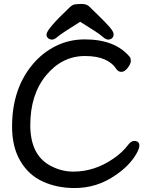

<svg xmlns="http://www.w3.org/2000/svg" viewBox="-20 -922 743 970"><path d="M385 -812Q289 -752 272 -737Q255 -722 243 -722Q231 -722 223 -729Q215 -736 215 -748Q215 -774 331 -884Q344 -897 356.5 -899.5Q369 -902 393.5 -902Q418 -902 431.5 -888.5Q445 -875 479.5 -841.5Q514 -808 534 -785Q554 -762 554 -749Q554 -736 546 -729Q538 -722 526 -722Q514 -722 496 -738.5Q478 -755 385 -812ZM669 -145Q634 -84 562 -36Q470 28 357 28Q268 28 196 -5Q124 -38 82.5 -109Q41 -180 41 -282Q41 -474 146 -598Q196 -657 263 -690Q330 -723 408 -723Q562 -723 636 -634Q641 -627 641 -613.5Q641 -600 625.5 -579.5Q610 -559 593.5 -559Q577 -559 568 -573Q525 -639 409.5 -639Q294 -639 213.5 -542Q133 -445 133 -289.5Q133 -134 242 -81Q294 -55 351 -55Q457 -55 552 -120Q598 -151 628 -191Q643 -210 657 -210Q684 -210 684 -187Q684 -171 669 -145Z"/></svg>

Font: LXGW ZhenKai
Style: Regular
Weight: 400
Designer: LXGW / Fontworks Inc.
Foundry: LXGW / Fontworks Inc.
Version: Version 0.800;June 8, 2025